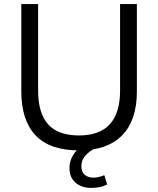

<svg xmlns="http://www.w3.org/2000/svg" viewBox="-20 -725 770 937"><path d="M366 9Q223 9 153.5 -64.5Q84 -138 84 -279V-705H166V-283Q166 -173 214.5 -118.5Q263 -64 366 -64Q566 -64 566 -283V-705H648V-279Q648 -138 576 -64.5Q504 9 366 9ZM425 192Q377 192 348 166Q319 140 319 95Q319 55 345 20Q371 -15 415 -36L444 0Q420 10 398.5 32.5Q377 55 377 86Q377 115 394 128.5Q411 142 435 142Q461 142 489 130L503 175Q473 192 425 192Z"/></svg>

Font: Mulish
Style: Regular
Weight: 400
Designer: Vernon Adams
Foundry: Vernon Adams
Version: Version 3.603; ttfautohint (v1.8.3)